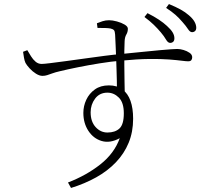

<svg xmlns="http://www.w3.org/2000/svg" viewBox="-20 -851 1040 949"><path d="M775 -691Q759 -710 740 -728.5Q721 -747 694 -767L709 -786Q741 -770 765 -754Q789 -738 805 -723Q825 -705 833.5 -690.5Q842 -676 842 -662Q842 -650 836 -644.5Q830 -639 821 -639Q810 -639 800.5 -655.5Q791 -672 775 -691ZM882 -742Q865 -762 847.5 -777.5Q830 -793 801 -812L815 -831Q849 -817 872.5 -804Q896 -791 913 -776Q933 -759 941.5 -743.5Q950 -728 950 -714Q950 -703 944 -697.5Q938 -692 929 -692Q919 -692 909 -707.5Q899 -723 882 -742ZM94 -595 115 -603Q124 -588 133.5 -572.5Q143 -557 156 -546Q169 -535 186 -535Q197 -535 229 -539Q261 -543 306 -549Q351 -555 400.5 -562Q450 -569 496.5 -575Q543 -581 578 -584Q641 -590 688.5 -595Q736 -600 770.5 -603Q805 -606 826 -607.5Q847 -609 856 -609Q870 -609 887 -604Q904 -599 917 -590Q930 -581 930 -568Q930 -559 925.5 -553.5Q921 -548 910 -548Q900 -548 877 -551Q854 -554 815.5 -557Q777 -560 718.5 -559.5Q660 -559 577 -551Q529 -547 473 -538Q417 -529 365 -518.5Q313 -508 276 -499Q254 -494 239 -488.5Q224 -483 213 -479.5Q202 -476 190 -476Q175 -476 157.5 -487Q140 -498 126 -513.5Q112 -529 106 -540Q101 -551 98.5 -566Q96 -581 94 -595ZM462 -713 459 -736Q471 -741 486.5 -746Q502 -751 519 -751Q536 -751 558 -745Q580 -739 596 -729.5Q612 -720 612 -709Q612 -693 604.5 -680.5Q597 -668 596 -648Q595 -630 594.5 -598.5Q594 -567 594.5 -528Q595 -489 595.5 -448Q596 -407 597 -371L558 -408Q558 -426 557.5 -451.5Q557 -477 556 -506.5Q555 -536 554 -567Q553 -598 551.5 -627Q550 -656 549 -680Q548 -696 543.5 -701.5Q539 -707 527 -710Q517 -712 501 -712.5Q485 -713 462 -713ZM518 -429Q559 -429 585.5 -409Q612 -389 625 -352.5Q638 -316 638 -264Q638 -199 616 -145.5Q594 -92 553 -49Q512 -6 455.5 25.5Q399 57 331 78L316 51Q407 16 476 -38.5Q545 -93 572 -168Q524 -142 483 -154Q442 -166 417 -204Q392 -242 392 -293Q392 -327 406.5 -358Q421 -389 449 -409Q477 -429 518 -429ZM511 -196Q549 -196 570.5 -216Q592 -236 592 -291Q592 -344 567.5 -368.5Q543 -393 511 -393Q472 -393 450 -363.5Q428 -334 428 -296Q428 -250 452.5 -223Q477 -196 511 -196Z"/></svg>

Font: Noto Serif HK
Style: Regular
Weight: 200
Designer: Ryoko NISHIZUKA 西塚涼子 (kana & ideographs); Frank Grießhammer (Latin, Greek & Cyrillic); Wenlong ZHANG 张文龙 (bopomofo); San
Foundry: Adobe
Version: Version 2.001;hotconv 1.1.0;makeotfexe 2.6.0